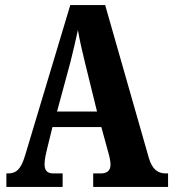

<svg xmlns="http://www.w3.org/2000/svg" viewBox="-20 -734 680 754"><path d="M5 0H226V-53H189C163 -53 155 -67 155 -90C155 -109 162 -138 166 -154L186 -235H378L404 -140C408 -127 414 -104 414 -87C414 -62 397 -53 377 -53H346V0H640V-53H631C600 -53 578 -69 565 -112L393 -714H256L79 -125C62 -66 41 -53 12 -53H5ZM204 -296 257 -492C267 -532 277 -575 286 -616C293 -574 303 -532 314 -487L361 -296Z"/></svg>

Font: Noto Serif Hebrew ExtraCondensed ExtraBold
Style: Regular
Weight: 800
Width: 2
Designer: Monotype Design Team
Foundry: Monotype Imaging Inc.
Version: Version 2.004